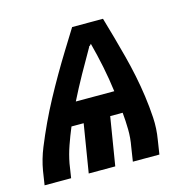

<svg xmlns="http://www.w3.org/2000/svg" viewBox="-101 -603 684 685"><g transform="rotate(-15 241.0 -260.0)"><path d="M-18 0 -10 -52Q-3 -93 13.5 -133.5Q30 -174 48.5 -213.5Q67 -253 88 -292Q109 -331 131 -369Q153 -407 176.5 -445Q200 -483 223 -520H337Q348 -483 358.5 -445Q369 -407 379 -369Q389 -331 397 -292Q405 -253 410.5 -213.5Q416 -174 418.5 -133.5Q421 -93 414 -52L406 0H308L316 -52Q322 -84 321.5 -115.5Q321 -147 318 -178H272L243 0H145L174 -178H129Q116 -147 105 -115.5Q94 -84 88 -52L80 0ZM167 -260H309Q303 -307 293.5 -353.5Q284 -400 272 -445L266 -438L265 -440L263 -435Q238 -392 213.5 -348Q189 -304 167 -260Z"/></g></svg>

Font: Iosevka Curly Extrabold
Style: Italic
Weight: 800
Italic angle: -9°
Monospace: yes
Designer: Belleve Invis
Foundry: Belleve Invis
Version: Version 22.1.2; ttfautohint (v1.8.4)